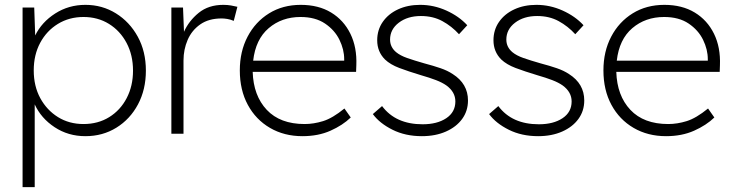

<svg xmlns="http://www.w3.org/2000/svg" viewBox="-20 -551 3014 791"><path d="M73 220V-520H121L125 -405Q152 -460 207.5 -495.5Q263 -531 332 -531Q401 -531 457.5 -496Q514 -461 547.5 -400Q581 -339 581 -260Q581 -182 548.5 -121Q516 -60 459.5 -25Q403 10 332 10Q261 10 205 -27Q149 -64 123 -121V220ZM324 -40Q384 -40 430 -68.5Q476 -97 502 -147Q528 -197 528 -260Q528 -324 501.5 -374Q475 -424 429 -452.5Q383 -481 324 -481Q265 -481 218.5 -452.5Q172 -424 145.5 -374.5Q119 -325 119 -261Q119 -196 146 -146.5Q173 -97 219 -68.5Q265 -40 324 -40Z M686 0V-520H734L738 -420Q758 -465 798.5 -498Q839 -531 900 -531Q917 -531 931.5 -528.5Q946 -526 958 -523L943 -465Q929 -471 916 -473Q903 -475 893 -475Q840 -475 805 -450.5Q770 -426 753 -386.5Q736 -347 736 -302V0Z M1226 10Q1151 10 1092.5 -24Q1034 -58 1001 -119Q968 -180 968 -261Q968 -339 1000 -400Q1032 -461 1088.5 -496Q1145 -531 1219 -531Q1292 -531 1344 -499.5Q1396 -468 1423.5 -412Q1451 -356 1448 -282L1447 -255H1021Q1024 -157 1079 -98.5Q1134 -40 1235 -40Q1272 -40 1311 -52Q1350 -64 1399 -104L1425 -67Q1392 -35 1341.5 -12.5Q1291 10 1226 10ZM1218 -481Q1141 -481 1087 -435Q1033 -389 1023 -301H1398V-307Q1398 -347 1378.5 -387Q1359 -427 1319 -454Q1279 -481 1218 -481Z M1718 10Q1650 10 1597 -16.5Q1544 -43 1516 -81L1554 -114Q1610 -39 1721 -39Q1781 -39 1818.5 -64Q1856 -89 1856 -133Q1856 -172 1819 -199Q1802 -211 1776 -221Q1750 -231 1715 -241Q1662 -257 1625 -271Q1588 -285 1566 -306Q1534 -338 1534 -385Q1534 -428 1557 -461Q1580 -494 1620 -512.5Q1660 -531 1711 -531Q1767 -531 1819 -507.5Q1871 -484 1905 -447L1871 -410Q1841 -443 1802.5 -464Q1764 -485 1714 -485Q1659 -485 1623 -457.5Q1587 -430 1587 -388Q1587 -357 1612 -336Q1629 -322 1657.5 -312Q1686 -302 1728 -290Q1766 -280 1795 -270Q1824 -260 1845 -246Q1908 -206 1908 -137Q1908 -94 1884 -61Q1860 -28 1817 -9Q1774 10 1718 10Z M2197 10Q2129 10 2076 -16.5Q2023 -43 1995 -81L2033 -114Q2089 -39 2200 -39Q2260 -39 2297.5 -64Q2335 -89 2335 -133Q2335 -172 2298 -199Q2281 -211 2255 -221Q2229 -231 2194 -241Q2141 -257 2104 -271Q2067 -285 2045 -306Q2013 -338 2013 -385Q2013 -428 2036 -461Q2059 -494 2099 -512.5Q2139 -531 2190 -531Q2246 -531 2298 -507.5Q2350 -484 2384 -447L2350 -410Q2320 -443 2281.5 -464Q2243 -485 2193 -485Q2138 -485 2102 -457.5Q2066 -430 2066 -388Q2066 -357 2091 -336Q2108 -322 2136.5 -312Q2165 -302 2207 -290Q2245 -280 2274 -270Q2303 -260 2324 -246Q2387 -206 2387 -137Q2387 -94 2363 -61Q2339 -28 2296 -9Q2253 10 2197 10Z M2724 10Q2649 10 2590.5 -24Q2532 -58 2499 -119Q2466 -180 2466 -261Q2466 -339 2498 -400Q2530 -461 2586.5 -496Q2643 -531 2717 -531Q2790 -531 2842 -499.5Q2894 -468 2921.5 -412Q2949 -356 2946 -282L2945 -255H2519Q2522 -157 2577 -98.5Q2632 -40 2733 -40Q2770 -40 2809 -52Q2848 -64 2897 -104L2923 -67Q2890 -35 2839.5 -12.5Q2789 10 2724 10ZM2716 -481Q2639 -481 2585 -435Q2531 -389 2521 -301H2896V-307Q2896 -347 2876.5 -387Q2857 -427 2817 -454Q2777 -481 2716 -481Z"/></svg>

Font: Lexend Deca ExtraLight
Style: Regular
Weight: 200
Designer: Bonnie Shaver-Troup, Thomas Jockin
Foundry: Lexend
Version: Version 1.008; ttfautohint (v1.8.4.7-5d5b)